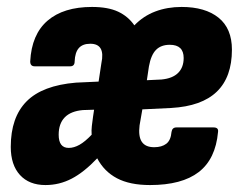

<svg xmlns="http://www.w3.org/2000/svg" viewBox="-20 -525 690 553"><path d="M111 8Q64 8 37.5 -21Q11 -50 11 -102Q11 -187 56.5 -233Q102 -279 199 -287L264 -290L272 -343Q278 -371 270 -385Q262 -399 240 -399Q218 -399 207 -386.5Q196 -374 195 -348Q195 -334 182 -334H80Q67 -334 67 -348Q71 -426 117 -465.5Q163 -505 245 -505Q291 -505 320 -491.5Q349 -478 367 -452Q393 -479 427.5 -492Q462 -505 503 -505Q571 -505 609.5 -474Q648 -443 648 -382Q648 -303 604.5 -261Q561 -219 473 -214L390 -210L382 -164Q378 -132 388.5 -116.5Q399 -101 424 -101Q446 -101 459 -111Q472 -121 474 -145Q476 -158 488 -158H595Q610 -158 608 -145Q601 -67 552.5 -29.5Q504 8 412 8Q354 8 317 -11.5Q280 -31 260 -69Q222 -29 186.5 -10.5Q151 8 111 8ZM178 -99Q193 -99 209 -108Q225 -117 244 -137Q243 -149 244.5 -162Q246 -175 248 -189L251 -209L219 -208Q184 -205 166.5 -187Q149 -169 149 -137Q149 -99 178 -99ZM403 -294 445 -296Q477 -299 493 -315Q509 -331 509 -358Q509 -396 469 -396Q444 -396 429.5 -381.5Q415 -367 409 -334Z"/></svg>

Font: Sofia Sans Condensed Black
Style: Italic
Weight: 900
Italic angle: -9°
Version: Version 4.100